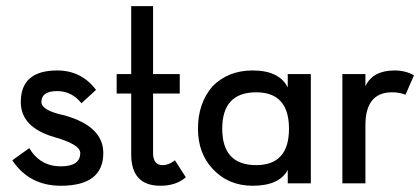

<svg xmlns="http://www.w3.org/2000/svg" viewBox="-20 -594 1352 618"><path d="M19.5 -78.1 74.2 -117.2Q109.4 -58.6 175.8 -58.6Q238.3 -58.6 238.3 -101.6Q238.3 -128.9 156.2 -152.3Q46.9 -183.6 46.9 -265.6Q46.9 -367.2 164.1 -367.2Q242.2 -367.2 289.1 -304.7L242.2 -261.7Q210.9 -300.8 164.1 -300.8Q113.3 -300.8 113.3 -265.6Q113.3 -238.3 187.5 -222.7Q312.5 -187.5 312.5 -101.6Q312.5 3.9 175.8 3.9Q74.2 3.9 19.5 -78.1Z M355.5 -293V-355.5H402.3V-574.2H472.7V-355.5H558.6V-293H472.7V-101.6Q472.7 -62.5 503.9 -62.5Q523.4 -62.5 543 -78.1L578.1 -23.4Q546.9 3.9 496.1 3.9Q402.3 3.9 402.3 -97.7V-293Z M664.1 -50.8Q617.2 -101.6 617.2 -179.7Q617.2 -261.7 664.1 -316.4Q714.8 -367.2 793 -367.2Q878.9 -367.2 906.2 -312.5V-355.5H980.5V-3.9H906.2V-46.9Q878.9 3.9 793 3.9Q714.8 3.9 664.1 -50.8ZM910.2 -179.7Q910.2 -296.9 804.7 -296.9Q695.3 -296.9 695.3 -179.7Q695.3 -62.5 804.7 -62.5Q910.2 -62.5 910.2 -179.7Z M1082 -355.5H1156.2V-316.4Q1179.7 -367.2 1250 -367.2Q1285.2 -367.2 1312.5 -351.6L1285.2 -289.1Q1265.6 -296.9 1242.2 -296.9Q1156.2 -296.9 1156.2 -191.4V-3.9H1082Z"/></svg>

Font: 和音 by 宁静之雨，公众号njzyshare
Style: Regular
Weight: 400
Designer: Steve Matteson
Foundry: Ascender Corporation
Version: Version 6.00;June 8, 2018;FontCreator 11.0.0.2388 32-bit